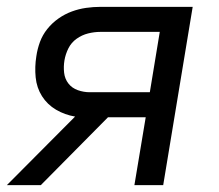

<svg xmlns="http://www.w3.org/2000/svg" viewBox="-20 -540 640 560"><path d="M0 0 199 -200Q169 -205 143.5 -220Q118 -235 102.5 -259.5Q87 -284 84 -314.5Q81 -345 86 -376Q89 -397 96.5 -417.5Q104 -438 118 -455.5Q132 -473 150.5 -486Q169 -499 189.5 -506.5Q210 -514 231 -517Q252 -520 273 -520H542L456 0H372L405 -198H295L99 0ZM242 -271H417L446 -447H273Q255 -447 237 -442.5Q219 -438 203.5 -427Q188 -416 179.5 -399Q171 -382 168 -364Q165 -346 167 -328Q169 -310 179.5 -296.5Q190 -283 207 -277Q224 -271 242 -271Z"/></svg>

Font: Iosevka SS04 Extended
Style: Italic
Weight: 400
Width: 7
Italic angle: -9°
Monospace: yes
Designer: Belleve Invis
Foundry: Belleve Invis
Version: Version 19.0.0; ttfautohint (v1.8.4)